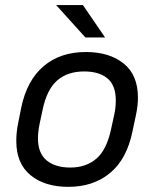

<svg xmlns="http://www.w3.org/2000/svg" viewBox="-20 -724 604 753"><path d="M100.1 -36.6Q43.9 -82.5 43.9 -170.9Q43.9 -206.1 50.8 -238.8L63 -300.8Q85.4 -409.2 151.4 -464.8Q216.8 -520 316.9 -520Q408.7 -520 464.8 -475.1Q521 -430.2 521 -340.8Q521 -310.1 513.2 -272.9L500 -210.9Q478 -100.6 412.1 -45.9Q346.7 8.8 248 8.8Q155.8 8.8 100.1 -36.6ZM358.9 -102.5Q398.9 -137.7 416 -219.2L428.2 -274.9Q434.1 -300.8 434.1 -331.1Q434.1 -389.6 400.9 -417Q368.2 -443.8 310.1 -443.8Q245.6 -443.8 205.1 -409.2Q163.6 -373.5 147 -293L134.8 -235.8Q128.9 -205.1 128.9 -181.2Q128.9 -123 163.1 -94.7Q196.8 -66.9 255.9 -66.9Q317.9 -66.9 358.9 -102.5ZM200.2 -704.1H305.2L392.1 -577.1H314.9Z"/></svg>

Font: D-DIN Exp
Style: DINExp-Italic
Weight: 400
Width: 7
Italic angle: -12°
Designer: Charles Nix
Foundry: Datto Inc.
Version: Version 1.00